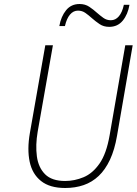

<svg xmlns="http://www.w3.org/2000/svg" viewBox="-20 -926 682 958"><path d="M305 12Q228.5 12 184.8 -22.8Q141 -57.5 128 -119.2Q115 -181 129 -262L206 -700H244L168 -269Q156.5 -202 164 -146Q171.5 -90 205 -56.5Q238.5 -23 305 -23Q352 -23 397 -41.8Q442 -60.5 476.5 -109.8Q511 -159 527 -251L605 -700H642L564 -249Q552 -179 528.8 -129.2Q505.5 -79.5 472.5 -48.2Q439.5 -17 397.5 -2.5Q355.5 12 305 12ZM525 -792Q497 -792 476.8 -805.8Q456.5 -819.5 439 -835Q423 -849.5 406.5 -861.2Q390 -873 369 -873Q346 -873 329.2 -853.2Q312.5 -833.5 304 -796H276Q284.5 -844 309.8 -875Q335 -906 377 -906Q405 -906 425.8 -892Q446.5 -878 463.5 -862.5Q479.5 -848.5 495.8 -836.8Q512 -825 533 -825Q556.5 -825 573.2 -844.8Q590 -864.5 598 -902H626Q618 -854 592.5 -823Q567 -792 525 -792Z"/></svg>

Font: Overpass Thin
Style: Italic
Weight: 250
Italic angle: -10°
Designer: Delve Withrington, Dave Bailey, Thomas Jockin
Foundry: Delve Fonts LLC
Version: Version 4.000